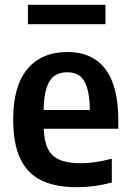

<svg xmlns="http://www.w3.org/2000/svg" viewBox="-20 -771 542 801"><path d="M473.5 -234H162.5Q164.5 -180 180.5 -148.8Q196.5 -117.5 229.8 -103.8Q263 -90 318 -90Q376 -90 446.5 -109V-9.5Q373.5 10 302 10Q210 10 151.2 -19.2Q92.5 -48.5 63.8 -110.8Q35 -173 35 -274Q35 -412 94.2 -483Q153.5 -554 261.5 -554Q365.5 -554 419.5 -483Q473.5 -412 473.5 -270ZM162 -312H355Q354 -371.5 343 -406Q332 -440.5 311.8 -455Q291.5 -469.5 260.5 -469.5Q229 -469.5 207.8 -455Q186.5 -440.5 174.8 -405.8Q163 -371 162 -312ZM96.5 -670V-751H420V-670Z"/></svg>

Font: Encode Sans Semi Condensed SmBd
Style: Regular
Weight: 600
Width: 4
Designer: Multiple Designers
Foundry: Impallari Type
Version: Version 2.000